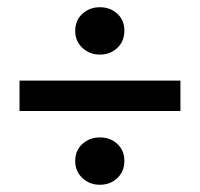

<svg xmlns="http://www.w3.org/2000/svg" viewBox="-20 -595 553 531"><path d="M34 -288V-372H479V-288ZM256 -84Q228 -84 208 -102.5Q188 -121 188 -150Q188 -179 208 -197Q228 -215 256 -215Q285 -215 304.5 -197Q324 -179 324 -150Q324 -121 304.5 -102.5Q285 -84 256 -84ZM256 -444Q228 -444 208 -462.5Q188 -481 188 -510Q188 -539 208 -557Q228 -575 256 -575Q285 -575 304.5 -557Q324 -539 324 -510Q324 -481 304.5 -462.5Q285 -444 256 -444Z"/></svg>

Font: Source Sans 3 ExtraLight SemiBold
Style: Regular
Weight: 600
Version: Version 3.052;hotconv 1.1.0;makeotfexe 2.6.0